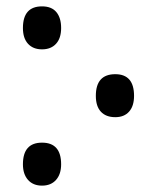

<svg xmlns="http://www.w3.org/2000/svg" viewBox="-20 -570 488 603"><path d="M112 -415Q84 -415 68 -432.5Q52 -450 52 -482Q52 -550 112 -550Q142 -550 157 -532Q172 -514 172 -482Q172 -450 156 -432.5Q140 -415 112 -415ZM342 -202Q313 -202 297 -219Q281 -236 281 -269Q281 -337 342 -337Q401 -337 401 -269Q401 -237 385.5 -219.5Q370 -202 342 -202ZM112 13Q84 13 68 -5Q52 -23 52 -54Q52 -122 112 -122Q172 -122 172 -54Q172 -23 156 -5Q140 13 112 13Z"/></svg>

Font: Noto Sans Georgian Condensed Medium
Style: Regular
Weight: 500
Width: 3
Designer: Monotype Design Team, Akaki Razmadze
Foundry: Google LLC
Version: Version 2.005; ttfautohint (v1.8.4.7-5d5b)